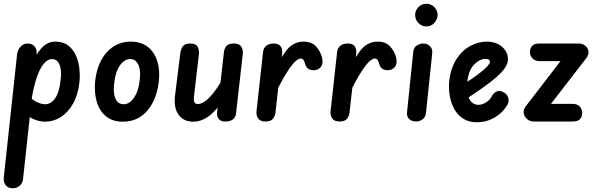

<svg xmlns="http://www.w3.org/2000/svg" viewBox="-40 -648 3213 1024"><path d="M28 356Q3 356 -9.5 340Q-22 324 -20 300L51 -357Q54 -383 70 -399.5Q86 -416 107 -416Q131 -416 144.5 -400.5Q158 -385 155 -357L83 306Q81 328 65.5 342Q50 356 28 356ZM199 1Q169 1 134 -15Q99 -31 76 -61L88 -168Q121 -122 150 -107Q179 -92 200 -92Q232 -92 254.5 -124.5Q277 -157 283 -221Q288 -253 284 -278.5Q280 -304 268.5 -318.5Q257 -333 238 -333Q220 -333 204 -319Q188 -305 174 -278Q160 -251 148.5 -211Q137 -171 128 -118L123 -298Q133 -316 145 -338.5Q157 -361 172.5 -381Q188 -401 208 -413.5Q228 -426 255 -426Q306 -426 336.5 -394Q367 -362 378 -313Q389 -264 384 -212Q377 -144 350 -96Q323 -48 284 -23.5Q245 1 199 1Z M615 1Q562 1 527 -26.5Q492 -54 477 -102Q462 -150 467 -212Q478 -313 529.5 -369.5Q581 -426 657 -426Q712 -426 747.5 -398.5Q783 -371 798.5 -323Q814 -275 807 -213Q800 -151 775.5 -102.5Q751 -54 710.5 -26.5Q670 1 615 1ZM619 -92Q641 -92 658.5 -108Q676 -124 688.5 -152.5Q701 -181 705 -221Q708 -243 707 -263Q706 -283 699.5 -299Q693 -315 682 -324Q671 -333 655 -333Q623 -333 599 -298.5Q575 -264 569 -203Q565 -171 569 -145.5Q573 -120 586 -106Q599 -92 619 -92Z M991 1Q939 1 912 -36.5Q885 -74 894 -142L922 -367Q924 -384 934.5 -400Q945 -416 974 -416Q1004 -416 1013.5 -399.5Q1023 -383 1021 -361L995 -137Q992 -112 997 -102.5Q1002 -93 1015 -93Q1028 -93 1047.5 -104Q1067 -115 1093 -146Q1119 -177 1151 -233L1137 -95Q1101 -46 1065 -22.5Q1029 1 991 1ZM1161 0Q1137 0 1126 -14Q1115 -28 1118 -50L1154 -368Q1155 -384 1165.5 -400Q1176 -416 1208 -416Q1236 -416 1246.5 -399.5Q1257 -383 1255 -361L1219 -45Q1217 -22 1202 -11Q1187 0 1161 0Z M1375 0Q1349 0 1337.5 -15.5Q1326 -31 1328 -54L1363 -371Q1366 -394 1381.5 -405Q1397 -416 1420 -416Q1445 -416 1456 -402Q1467 -388 1465 -365L1429 -47Q1427 -30 1416 -15Q1405 0 1375 0ZM1652 -277Q1632 -270 1612.5 -277Q1593 -284 1587 -308Q1584 -321 1578.5 -328.5Q1573 -336 1564 -336Q1549 -336 1527.5 -313Q1506 -290 1475.5 -238Q1445 -186 1403 -98L1415 -247Q1449 -330 1486.5 -378Q1524 -426 1579 -426Q1622 -426 1645.5 -400.5Q1669 -375 1678 -340Q1683 -314 1676 -299Q1669 -284 1652 -277Z M1770 0Q1744 0 1732.5 -15.5Q1721 -31 1723 -54L1758 -371Q1761 -394 1776.5 -405Q1792 -416 1815 -416Q1840 -416 1851 -402Q1862 -388 1860 -365L1824 -47Q1822 -30 1811 -15Q1800 0 1770 0ZM2047 -277Q2027 -270 2007.5 -277Q1988 -284 1982 -308Q1979 -321 1973.5 -328.5Q1968 -336 1959 -336Q1944 -336 1922.5 -313Q1901 -290 1870.5 -238Q1840 -186 1798 -98L1810 -247Q1844 -330 1881.5 -378Q1919 -426 1974 -426Q2017 -426 2040.5 -400.5Q2064 -375 2073 -340Q2078 -314 2071 -299Q2064 -284 2047 -277Z M2179 0Q2157 0 2142.5 -13Q2128 -26 2131 -51L2164 -371Q2166 -394 2182.5 -405Q2199 -416 2218 -416Q2238 -416 2253 -402Q2268 -388 2265 -362L2232 -46Q2230 -24 2214 -12Q2198 0 2179 0ZM2233 -507Q2210 -507 2192 -525Q2174 -543 2174 -568Q2174 -592 2191.5 -610Q2209 -628 2233 -628Q2260 -628 2277 -609.5Q2294 -591 2294 -569Q2294 -546 2277 -526.5Q2260 -507 2233 -507Z M2502 4Q2460 4 2430 -15.5Q2400 -35 2382.5 -67Q2365 -99 2358.5 -138.5Q2352 -178 2356 -217Q2364 -285 2394 -332Q2424 -379 2467.5 -402.5Q2511 -426 2556 -426Q2591 -426 2616 -413Q2641 -400 2655 -379Q2669 -358 2669 -332Q2669 -310 2653.5 -286.5Q2638 -263 2607 -236Q2576 -209 2528 -175.5Q2480 -142 2415 -99L2408 -185Q2443 -205 2473 -225.5Q2503 -246 2525.5 -264Q2548 -282 2560.5 -296Q2573 -310 2573 -318Q2573 -324 2568 -329Q2563 -334 2550 -334Q2518 -334 2488 -303Q2458 -272 2452 -208Q2448 -176 2453 -149Q2458 -122 2473 -105.5Q2488 -89 2511 -89Q2532 -89 2553 -102.5Q2574 -116 2585 -138Q2595 -155 2611 -161Q2627 -167 2647 -155Q2665 -145 2670.5 -126.5Q2676 -108 2667 -91Q2643 -48 2599.5 -22Q2556 4 2502 4Z M2807 0Q2786 0 2771 -13Q2756 -26 2753 -44.5Q2750 -63 2764 -81L2971 -350L2985 -322H2840Q2812 -322 2799 -337.5Q2786 -353 2786 -370Q2786 -387 2796.5 -401.5Q2807 -416 2836 -416H3046Q3067 -416 3081.5 -404Q3096 -392 3098.5 -374.5Q3101 -357 3087 -338L2876 -65L2862 -94H3013Q3041 -94 3053 -78.5Q3065 -63 3065 -46Q3065 -25 3053 -12.5Q3041 0 3015 0Z"/></svg>

Font: Edu SA Beginner SemiBold
Style: Regular
Weight: 600
Version: Version 1.003